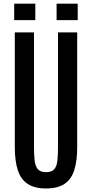

<svg xmlns="http://www.w3.org/2000/svg" viewBox="-20 -1040 512 1070"><path d="M236.8 10.3Q172.9 10.3 134.5 -14.9Q96.2 -40 79.3 -91.3Q62.5 -142.6 62.5 -220.7V-859.4H169.4V-223.1Q169.4 -178.7 172.9 -146.7Q176.3 -114.7 190.4 -97.7Q204.6 -80.6 236.8 -80.6Q269 -80.6 283 -97.7Q296.9 -114.7 300 -146.5Q303.2 -178.2 303.2 -222.7V-859.4H410.2V-220.7Q410.2 -142.6 393.6 -91.3Q377 -40 339.1 -14.9Q301.3 10.3 236.8 10.3ZM295.4 -927.7V-1019.5H413.1V-927.7ZM59.1 -927.7V-1019.5H176.8V-927.7Z"/></svg>

Font: Antonio Medium
Style: Regular
Weight: 500
Designer: Vernon Adams
Foundry: Vernon Adams
Version: Version 1.002